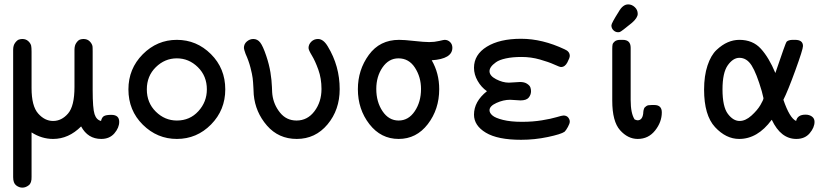

<svg xmlns="http://www.w3.org/2000/svg" viewBox="-20 -630 3736 876"><path d="M40 178.2V-402.8Q40 -422.9 49.1 -434.8Q58.1 -446.8 66.2 -449.5Q74.2 -452.1 82 -452.1Q98.1 -452.1 108.6 -442.6Q119.1 -433.1 122.1 -421.9Q124 -413.1 124 -394V-228Q124 -146 154.1 -112.1Q184.1 -78.1 222.2 -78.1Q261.2 -78.1 290.5 -112.1Q319.8 -146 319.8 -232.9V-402.8Q319.8 -422.9 328.4 -434.8Q336.9 -446.8 345 -449.5Q353 -452.1 360.8 -452.1Q377.9 -452.1 388.4 -442.1Q398.9 -432.1 401.9 -419.9Q402.8 -416 402.8 -395V-219.2Q402.8 -135.3 411.4 -109.1Q419.9 -83 440.9 -78.1Q444.8 -95.2 454.8 -100.6Q464.8 -106 487.8 -106Q523.9 -106 523.9 -74.2Q523.9 -47.4 502 -21.7Q480 3.9 441.9 3.9Q380.9 3.9 350.1 -53.2Q293 3.9 222.2 3.9Q170.4 3.9 124 -25.9V176.8Q125 204.6 111.1 215.3Q97.2 226.1 82 226.1Q66.9 226.1 53.5 215.6Q40 205.1 40 178.2Z M565.9 -222.2Q565.9 -316.4 631.3 -382.3Q696.8 -448.2 786.9 -448.2Q877 -448.2 942.4 -383.1Q1007.8 -317.9 1007.8 -222.2Q1007.8 -127.9 942.9 -62Q877.9 3.9 787.1 3.9Q697.3 3.9 631.6 -61Q565.9 -126 565.9 -222.2ZM787.1 -80.1Q846.2 -80.1 885 -122.6Q923.8 -165 923.8 -222.2Q923.8 -283.2 882.8 -323.5Q841.8 -363.8 786.9 -363.8Q731.9 -363.8 690.9 -323.5Q649.9 -283.2 649.9 -222.2Q649.9 -161.1 690.9 -120.6Q731.9 -80.1 787.1 -80.1Z M1092.8 -411.1Q1092.8 -429.2 1106.2 -440.7Q1119.6 -452.1 1135.7 -452.1Q1154.8 -452.1 1167.2 -436Q1179.7 -419.9 1194.8 -375Q1208 -335.9 1213.9 -299.6Q1219.7 -263.2 1220.7 -233.2Q1221.7 -203.1 1222.7 -198.2Q1228.5 -152.3 1257.6 -116.2Q1286.6 -80.1 1333 -80.1Q1382.8 -80.1 1414.8 -122.6Q1446.8 -165 1446.8 -224.1Q1446.8 -272 1432.4 -312Q1418 -352.1 1402.8 -377Q1387.7 -401.9 1387.7 -411.1Q1387.7 -427.2 1400.1 -439.7Q1412.6 -452.1 1430.7 -452.1Q1455.6 -452.1 1475.6 -418Q1529.8 -329.1 1529.8 -223.1Q1529.8 -128.9 1474.4 -62.5Q1418.9 3.9 1334 3.9Q1251 3.9 1198 -57.1Q1145 -118.2 1137.7 -198.2Q1137.7 -201.2 1136.2 -229Q1134.8 -256.8 1132.8 -273.4Q1130.9 -290 1122.8 -321.5Q1114.7 -353 1100.6 -383.8Q1092.8 -405.3 1092.8 -411.1Z M1612.8 -223.1Q1612.8 -311 1662.8 -379.6Q1712.9 -448.2 1800.8 -448.2Q1824.7 -448.2 1870.1 -443.1Q1915.5 -438 1938.5 -438Q1962.4 -438 1983.6 -443.1Q2004.9 -448.2 2008.8 -448.2Q2022.9 -448.2 2033.4 -438.2Q2043.9 -428.2 2043.9 -412.1Q2043.9 -361.3 1949.7 -355Q1983.9 -295.9 1983.9 -223.1Q1983.9 -131.3 1931.9 -63.7Q1879.9 3.9 1798.8 3.9Q1717.8 3.9 1665.3 -63.7Q1612.8 -131.3 1612.8 -223.1ZM1696.8 -224.1Q1696.8 -165 1725.3 -122.6Q1753.9 -80.1 1798.8 -80.1Q1843.8 -80.1 1872.3 -122.6Q1900.9 -165 1900.9 -224.1Q1900.9 -278.3 1873.3 -321Q1845.7 -363.8 1797.9 -363.8Q1753.9 -363.8 1725.3 -322.5Q1696.8 -281.2 1696.8 -224.1Z M2142.6 -106.9Q2142.6 -167 2201.7 -213.9Q2175.8 -231.9 2159.2 -261Q2142.6 -290 2142.6 -320.8Q2142.6 -380.9 2201.2 -417Q2259.8 -453.1 2357.4 -453.1Q2454.6 -453.1 2556.6 -404.8Q2579.6 -395 2579.6 -375Q2579.6 -366.2 2568.6 -345.2Q2557.6 -324.2 2539.6 -324.2Q2533.7 -324.2 2508.5 -335.7Q2483.4 -347.2 2443.1 -358.6Q2402.8 -370.1 2359.4 -370.1Q2318.4 -370.1 2288.1 -363.5Q2257.8 -356.9 2242.7 -345.9Q2227.5 -335 2220.5 -325Q2213.4 -314.9 2213.4 -305.2Q2213.4 -284.2 2243.4 -268.6Q2273.4 -252.9 2301.8 -252.9Q2310.5 -252.9 2327.6 -254.4Q2344.7 -255.9 2352.5 -255.9Q2372.6 -255.9 2384.5 -248Q2396.5 -240.2 2399.7 -231.7Q2402.8 -223.1 2402.8 -213.9Q2402.8 -197.8 2392.3 -184.8Q2381.8 -171.9 2354.5 -171.9Q2347.7 -171.9 2332 -173.3Q2316.4 -174.8 2307.6 -174.8Q2276.9 -174.8 2245.1 -160.4Q2213.4 -146 2213.4 -127Q2213.4 -114.7 2226.6 -103.3Q2239.7 -91.8 2274.7 -83Q2309.6 -74.2 2360.8 -74.2H2362.8Q2410.6 -74.2 2452.6 -81.1Q2494.6 -87.9 2519.5 -95.5Q2544.4 -103 2550.8 -103Q2564.9 -103 2572.3 -94Q2579.6 -85 2579.6 -75.2Q2579.6 -66.4 2571 -50.8Q2562.5 -35.2 2555.7 -28.8Q2539.6 -17.6 2479.5 -4.9Q2419.4 7.8 2357.4 7.8Q2250.5 7.8 2196.5 -24.7Q2142.6 -57.1 2142.6 -106.9Z M2769.5 -514.2Q2769.5 -523.9 2802.7 -576.2Q2821.8 -610.4 2846.7 -609.9Q2862.8 -609.9 2876.2 -597.4Q2889.6 -585 2889.6 -566.9Q2889.6 -548.8 2863.3 -525.9Q2814.5 -485.8 2807.6 -483.9Q2804.7 -482.9 2800.3 -482.9Q2788.1 -482.9 2778.8 -491.9Q2769.5 -501 2769.5 -514.2ZM2773.4 -170.9V-407.2Q2773.4 -420.4 2774.9 -427.2Q2776.4 -434.1 2784.9 -441.2Q2793.5 -448.2 2810.5 -448.2H2821.3Q2857.4 -448.2 2857.4 -412.1V-173.8Q2857.4 -112.8 2875.5 -85Q2885.3 -81.1 2888.7 -81.1Q2910.6 -81.1 2914.6 -111.8Q2914.6 -112.8 2915 -118.4Q2915.5 -124 2916 -126Q2916.5 -127.9 2918 -133.1Q2919.4 -138.2 2922.4 -140.6Q2925.3 -143.1 2929 -146Q2932.6 -148.9 2939 -149.9Q2945.3 -150.9 2953.6 -150.9H2965.3Q2999.5 -150.9 2999.5 -117.2Q2999.5 -73.2 2969 -34.7Q2938.5 3.9 2889.6 3.9Q2844.7 3.9 2809.1 -35.9Q2773.4 -75.7 2773.4 -170.9Z M3192.4 -221.2Q3192.4 -284.2 3208 -331.1Q3223.6 -377.9 3249 -401.9Q3274.4 -425.8 3300.3 -437Q3326.2 -448.2 3353.5 -448.2Q3414.6 -448.2 3451.4 -407.7Q3488.3 -367.2 3517.6 -296.9Q3564.5 -435.1 3568.4 -439Q3576.2 -447.8 3596.2 -448.2H3607.4Q3643.6 -448.2 3643.6 -419.9Q3643.6 -404.8 3608.9 -309.3Q3574.2 -213.9 3554.2 -174.8Q3583 -90.8 3612.3 -78.1Q3618.2 -106.9 3655.3 -106.9Q3672.4 -106.9 3684.3 -98.4Q3696.3 -89.8 3696.3 -74.2Q3696.3 -48.3 3674.3 -22.2Q3652.3 3.9 3613.3 3.9Q3542.5 3.9 3501.5 -83H3500.5Q3436.5 3.9 3352.5 3.9Q3292.5 3.9 3242.4 -50Q3192.4 -104 3192.4 -221.2ZM3276.4 -222.2Q3276.4 -143.1 3300.8 -110.6Q3325.2 -78.1 3354.5 -78.1Q3381.3 -78.1 3408.4 -102.5Q3435.5 -127 3449.5 -150.9Q3463.4 -174.8 3463.4 -182.1Q3463.4 -184.1 3455.6 -213.9Q3431.6 -295.9 3409.4 -331.1Q3387.2 -366.2 3353.5 -366.2Q3324.7 -366.2 3300.5 -332.3Q3276.4 -298.3 3276.4 -222.2Z"/></svg>

Font: CMU Typewriter Text
Style: Bold
Weight: 700
Version: Version 0.7.0